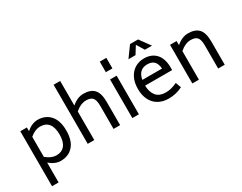

<svg xmlns="http://www.w3.org/2000/svg" viewBox="-111 -1497 3005 2381"><g transform="rotate(-30 1391.5 -306.0)"><path d="M589 -276Q589 -133 522.5 -58Q456 17 344 17Q263 17 184 -50V234H90V-553H184V-501Q264 -569 344 -569Q456 -569 522.5 -494Q589 -419 589 -276ZM492 -276Q492 -377 451 -429Q410 -481 331 -481Q256 -481 184 -419V-132Q258 -70 331 -70Q410 -70 451 -122.5Q492 -175 492 -276Z M1200 -333V0H1106V-333Q1106 -411 1079.5 -444Q1053 -477 986 -477Q908 -477 830 -409V0H736V-846H830V-494Q911 -565 999 -565Q1101 -565 1150.5 -511Q1200 -457 1200 -333Z M1375 -808H1469V-657H1375ZM1375 -553H1469V0H1375Z M1615 0ZM1899 -67Q1972 -67 2059 -108L2088 -30Q1997 17 1891 17Q1803 17 1741 -20Q1679 -57 1647 -123Q1615 -189 1615 -277Q1615 -370 1648.5 -435.5Q1682 -501 1739 -535Q1796 -569 1867 -569Q1976 -569 2038 -501Q2100 -433 2100 -306V-269H1713Q1715 -177 1759 -122Q1803 -67 1899 -67ZM1719 -348H2001Q1996 -418 1963 -451.5Q1930 -485 1867 -485Q1743 -485 1719 -348ZM1934 -656 1867 -765 1799 -656H1698L1809 -809H1924L2035 -656Z M2698 -333V0H2604V-333Q2604 -411 2577.5 -444Q2551 -477 2484 -477Q2406 -477 2328 -409V0H2234V-553H2328V-494Q2410 -565 2497 -565Q2599 -565 2648.5 -511Q2698 -457 2698 -333Z"/></g></svg>

Font: Biryani
Style: Regular
Weight: 400
Designer: Dan Reynolds and Mathieu Réguer
Foundry: Dan Reynolds and Mathieu Réguer
Version: Version 1.004; ttfautohint (v1.1) -l 5 -r 5 -G 72 -x 0 -D la